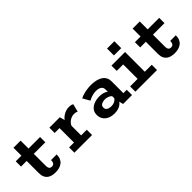

<svg xmlns="http://www.w3.org/2000/svg" viewBox="159 -1708 2715 2715"><g transform="rotate(-45 1516.5 -351.0)"><path d="M173.5 -152V-658.5H316V-155.5Q316 -128 322.8 -112.8Q329.5 -97.5 341.5 -91.2Q353.5 -85 368.5 -85Q384 -85 397 -90.8Q410 -96.5 418 -112.5Q426 -128.5 426 -159.5H538.5Q538.5 -111.5 523.2 -78.8Q508 -46 481.2 -26.5Q454.5 -7 420.8 1.5Q387 10 350.5 10Q314 10 281.8 2Q249.5 -6 225.2 -24.5Q201 -43 187.2 -74.2Q173.5 -105.5 173.5 -152ZM60.5 -394.5V-500H546.5V-394.5Z M733 0V-105.5H830.5V-394.5H733V-500H942L973.5 -380.5V-105.5H1086.5V0ZM971 -289.5 923 -313.5Q923.5 -347 935.5 -377Q947.5 -407 968 -431.8Q988.5 -456.5 1015.2 -474.5Q1042 -492.5 1071.5 -502.2Q1101 -512 1130.5 -512Q1167 -512 1184.5 -506Q1202 -500 1206.5 -496L1177 -377.5Q1173 -381 1157 -386Q1141 -391 1113.5 -391Q1089.5 -391 1066.2 -382.8Q1043 -374.5 1023.2 -360Q1003.5 -345.5 989.8 -327.2Q976 -309 971 -289.5Z M1528.5 11Q1487 11 1451.5 0.2Q1416 -10.5 1389.5 -31.5Q1363 -52.5 1348.2 -83.5Q1333.5 -114.5 1333.5 -155Q1333.5 -189.5 1346 -215.8Q1358.5 -242 1380 -260.8Q1401.5 -279.5 1428.5 -291.2Q1455.5 -303 1485.5 -308.5Q1515.5 -314 1545 -314Q1578 -314 1604.8 -307.8Q1631.5 -301.5 1650 -292.2Q1668.5 -283 1676.5 -274.5V-325Q1676.5 -345 1667.8 -359.5Q1659 -374 1644 -383.5Q1629 -393 1609.2 -397.5Q1589.5 -402 1567.5 -402Q1542.5 -402 1519.8 -398Q1497 -394 1477.2 -387.5Q1457.5 -381 1441.5 -373.8Q1425.5 -366.5 1414.5 -359.5L1354.5 -464Q1373 -475.5 1407 -486.5Q1441 -497.5 1484.5 -504.8Q1528 -512 1575 -512Q1609 -512 1643.2 -507Q1677.5 -502 1709 -490.5Q1740.5 -479 1765.2 -459.5Q1790 -440 1804.2 -411.2Q1818.5 -382.5 1818.5 -342V-105.5H1886V0H1707L1691 -62Q1683 -46 1662 -29Q1641 -12 1607.5 -0.5Q1574 11 1528.5 11ZM1569 -94Q1597 -94 1619 -102.2Q1641 -110.5 1655.8 -122.8Q1670.5 -135 1676.5 -145V-186Q1670 -196 1653.8 -205.8Q1637.5 -215.5 1616.2 -222Q1595 -228.5 1572 -228.5Q1548 -228.5 1525.2 -222.2Q1502.5 -216 1488 -201.5Q1473.5 -187 1473.5 -162Q1473.5 -137 1485.8 -122.2Q1498 -107.5 1519.8 -100.8Q1541.5 -94 1569 -94Z M1953 0V-105.5H2103.5V-394.5H1974.5V-500H2246.5V-105.5H2386V0ZM2101 -714.5H2247V-577H2101Z M2556.5 -152V-658.5H2699V-155.5Q2699 -128 2705.8 -112.8Q2712.5 -97.5 2724.5 -91.2Q2736.5 -85 2751.5 -85Q2767 -85 2780 -90.8Q2793 -96.5 2801 -112.5Q2809 -128.5 2809 -159.5H2921.5Q2921.5 -111.5 2906.2 -78.8Q2891 -46 2864.2 -26.5Q2837.5 -7 2803.8 1.5Q2770 10 2733.5 10Q2697 10 2664.8 2Q2632.5 -6 2608.2 -24.5Q2584 -43 2570.2 -74.2Q2556.5 -105.5 2556.5 -152ZM2443.5 -394.5V-500H2929.5V-394.5Z"/></g></svg>

Font: Trispace Thin SemiBold
Style: Regular
Weight: 600
Version: Version 1.210